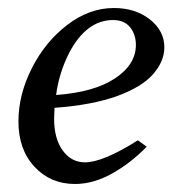

<svg xmlns="http://www.w3.org/2000/svg" viewBox="-20 -450 439 479"><path d="M26 -147Q26 -214 59.5 -280Q93 -346 148 -388Q203 -430 264 -430Q318 -430 354 -401.5Q390 -373 390 -332Q390 -297 362 -265Q334 -233 272.5 -210.5Q211 -188 116 -181L115 -154Q115 -104 136.5 -74.5Q158 -45 192 -45Q237 -45 324 -100L346 -84Q306 -43 259.5 -17Q213 9 167 9Q106 9 66 -34Q26 -77 26 -147ZM319 -338Q319 -364 304.5 -382Q290 -400 262 -400Q196 -400 153 -319Q127 -268 120 -213Q215 -220 267 -254.5Q319 -289 319 -338Z"/></svg>

Font: Unna
Style: Italic
Weight: 400
Italic angle: -8.05°
Designer: Jorge de Buen Unna
Foundry: Omnibus-Type
Version: Version 2.008